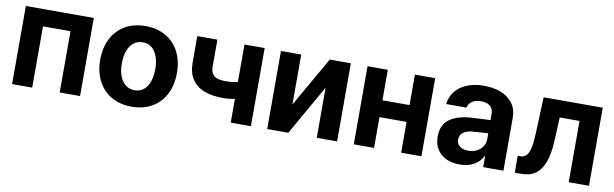

<svg xmlns="http://www.w3.org/2000/svg" viewBox="-40 -906 4107 1284"><g transform="rotate(10 2013.5 -263.5)"><path d="M56.9 -530.3H518.4V0H380.2V-416.1H193.4V0H56.9Z M609 -263.2Q609 -345.3 640.7 -407Q672.3 -468.8 731.4 -502.9Q790.4 -537.1 869.5 -537.1Q948.5 -537.1 1007.6 -502.9Q1066.7 -468.8 1098.1 -407Q1129.6 -345.3 1129.6 -263.2Q1129.6 -182.2 1098.1 -120.2Q1066.7 -58.2 1007.6 -24Q948.5 10.2 869.5 10.2Q790.4 10.2 731.4 -24Q672.3 -58.2 640.7 -120.2Q609 -182.2 609 -263.2ZM982.6 -264.4Q982.6 -311.3 969.9 -348.1Q957.3 -385 932 -406Q906.8 -427 870.6 -427Q833.7 -427 807.8 -406Q781.8 -385 768.6 -348.4Q755.5 -311.9 755.5 -264.4Q755.5 -216.9 768.6 -180.2Q781.8 -143.6 807.8 -122.6Q833.7 -101.6 870.6 -101.6Q906.8 -101.6 932 -122.6Q957.3 -143.6 969.9 -180.5Q982.6 -217.4 982.6 -264.4Z M1678.6 0H1541.5V-530.3H1678.6ZM1463.7 -152.7Q1387.1 -152.7 1332.9 -173.9Q1278.6 -195 1249.8 -239.3Q1220.9 -283.5 1220.9 -350.8V-531.1H1357.4V-350.8Q1357.4 -319.5 1368.2 -301.1Q1378.9 -282.8 1401.4 -274.8Q1424 -266.8 1463.7 -266.8Q1499.4 -266.8 1533.8 -274.2Q1568.2 -281.6 1611.7 -296.6V-182.9Q1584.5 -170.3 1542.4 -161.5Q1500.2 -152.7 1463.7 -152.7Z M2120.7 -530.3H2263.9V0H2125.8V-340.3L1932.4 0H1789.3V-530.3H1926.9V-191Z M2745.4 -209H2467.8V-323.2H2745.4ZM2514.8 0H2377.2V-530.3H2514.8ZM2836.5 0H2698.9V-530.3H2836.5Z M3188.1 -225.3 3141.2 -221.4Q3102.7 -218 3080.7 -200.2Q3058.8 -182.4 3058.8 -152.6Q3058.8 -133 3068.8 -119.1Q3078.8 -105.2 3097 -98Q3115.2 -90.7 3138.1 -90.7Q3170.7 -90.7 3196.2 -103.8Q3221.6 -116.9 3235.9 -139.5Q3250.2 -162.1 3250.2 -189.6L3249.1 -360.7Q3249.1 -383.3 3239.5 -399.2Q3229.9 -415.1 3210.8 -423.2Q3191.6 -431.3 3164.9 -431.3Q3128.6 -431.3 3105.6 -415.9Q3082.6 -400.5 3076.7 -372.7H2939Q2943.8 -419.5 2971.9 -456.9Q3000 -494.3 3050.1 -515.7Q3100.1 -537.1 3168.2 -537.1Q3230.1 -537.1 3280.7 -518.2Q3331.3 -499.3 3362.4 -458.9Q3393.4 -418.5 3393.4 -357.3V0H3256.2V-73.4H3252.3Q3239.2 -48.4 3217.8 -30Q3196.4 -11.5 3166.2 -0.8Q3136 9.9 3096.9 9.9Q3045.6 9.9 3005.9 -8.2Q2966.3 -26.4 2943.5 -62.1Q2920.6 -97.8 2920.6 -148.2Q2920.6 -231.2 2975.4 -268.7Q3030.1 -306.3 3117.7 -311.6Q3132.4 -313.1 3208.1 -316.4L3256 -318.3L3257 -229Q3237.1 -228.4 3188.1 -225.3Z M3470.1 -114.7H3487.6Q3513.6 -114.7 3529.3 -131.7Q3545 -148.7 3553.2 -187.9Q3561.5 -227.2 3563.8 -295.9L3573.1 -530.3H3974.4V0H3836.7V-416.1H3702.5L3694.6 -253Q3690.2 -164 3669 -108.5Q3647.9 -53.1 3610 -26.5Q3572.1 0 3514.5 0H3470.7Z"/></g></svg>

Font: Pretendard Std Variable
Style: Regular
Weight: 400
Designer: Base glyphs from Inter by Rasmus Andersson; Hangeul glyphs from Noto Sans CJK(Source Han Sans) by Jang Soo-young and Kan
Foundry: Kil Hyung-jin
Version: Version 1.309;Glyphs 3.2 (3225)